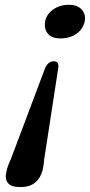

<svg xmlns="http://www.w3.org/2000/svg" viewBox="-20 -603 376 802"><path d="M64.5 178.5Q26.5 178.5 13 161.2Q-0.5 144 6.5 115.5Q8 106 13 91.5Q18 77 25 62.5L169 -320Q176 -334 184.5 -340.5Q193 -347 204.5 -347Q215.5 -347 220.2 -340.8Q225 -334.5 223.5 -320L164.5 63.5Q163.5 76 161.8 88Q160 100 157.5 109.5Q149 141.5 126.2 160Q103.5 178.5 64.5 178.5ZM267.5 -583Q301.5 -583 319.2 -565.2Q337 -547.5 335 -521Q333 -500 320 -482Q307 -464 284.2 -453.2Q261.5 -442.5 232.5 -442.5Q197.5 -442.5 181.2 -460.8Q165 -479 167.5 -506.5Q169 -527 182 -544.2Q195 -561.5 217 -572.2Q239 -583 267.5 -583Z"/></svg>

Font: Fraunces Medium
Style: Italic
Weight: 500
Italic angle: -16°
Version: Version 1.000;[b76b70a41]